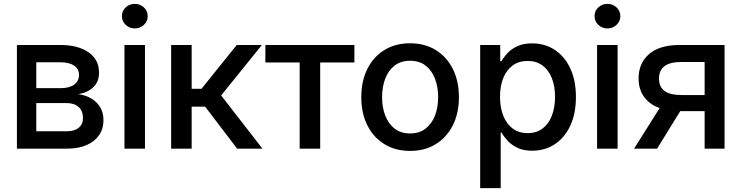

<svg xmlns="http://www.w3.org/2000/svg" viewBox="-20 -768 3832 992"><path d="M67.4 0V-535.6H291Q383.3 -535.6 437.5 -497.8Q491.7 -460 491.7 -392.6Q491.7 -346.7 463.4 -318.6Q435.1 -290.5 384.8 -281.2Q420.9 -276.9 450.2 -260Q479.5 -243.2 497.1 -214.8Q514.6 -186.5 514.6 -147Q514.6 -103 492.2 -70.1Q469.7 -37.1 427.7 -18.6Q385.7 0 326.2 0ZM167.5 -89.8H325.2Q364.7 -89.8 386.7 -107.9Q408.7 -126 408.7 -157.2Q408.7 -194.3 386.7 -214.8Q364.7 -235.4 325.2 -235.4H167.5ZM167.5 -312.5H293.5Q338.4 -312.5 363.3 -330.8Q388.2 -349.1 388.2 -381.3Q388.2 -412.1 362.5 -429.2Q336.9 -446.3 291 -446.3H167.5Z M623 0V-535.6H729V0ZM676.3 -621.1Q648.9 -621.1 629.4 -639.6Q609.9 -658.2 609.9 -684.6Q609.9 -711.4 629.4 -729.7Q648.9 -748 676.3 -748Q704.1 -748 723.6 -729.7Q743.2 -711.4 743.2 -684.6Q743.2 -658.2 723.6 -639.6Q704.1 -621.1 676.3 -621.1Z M864.3 0V-535.6H970.2V-309.1H1021L1203.1 -535.6H1333L1122.6 -274.9L1335.9 0H1205.1L1040 -216.8H970.2V0Z M1528.3 0V-445.3H1351.1V-535.6H1811V-445.3H1634.3V0Z M2098.6 11.7Q2022.9 11.7 1966.1 -23.2Q1909.2 -58.1 1877.9 -120.6Q1846.7 -183.1 1846.7 -265.6Q1846.7 -349.1 1877.9 -411.9Q1909.2 -474.6 1966.1 -509.5Q2022.9 -544.4 2098.6 -544.4Q2174.8 -544.4 2231.4 -509.5Q2288.1 -474.6 2319.6 -411.9Q2351.1 -349.1 2351.1 -265.6Q2351.1 -183.1 2319.6 -120.6Q2288.1 -58.1 2231.4 -23.2Q2174.8 11.7 2098.6 11.7ZM2098.6 -78.6Q2146.5 -78.6 2178.7 -103.5Q2210.9 -128.4 2227.3 -170.7Q2243.7 -212.9 2243.7 -265.6Q2243.7 -318.8 2227.3 -361.6Q2210.9 -404.3 2178.7 -429.2Q2146.5 -454.1 2098.6 -454.1Q2050.8 -454.1 2018.8 -429.2Q1986.8 -404.3 1970.5 -361.8Q1954.1 -319.3 1954.1 -265.6Q1954.1 -212.9 1970.5 -170.7Q1986.8 -128.4 2018.8 -103.5Q2050.8 -78.6 2098.6 -78.6Z M2460.9 204.1V-535.6H2564.5V-451.7H2570.8Q2582.5 -472.7 2602.3 -493.9Q2622.1 -515.1 2653.1 -529.5Q2684.1 -543.9 2729 -543.9Q2795.4 -543.9 2846.2 -510.5Q2897 -477.1 2926.3 -414.8Q2955.6 -352.5 2955.6 -267.1Q2955.6 -181.6 2926.8 -119.4Q2897.9 -57.1 2846.9 -23.2Q2795.9 10.7 2729 10.7Q2685.1 10.7 2654.3 -3.9Q2623.5 -18.6 2603.5 -40Q2583.5 -61.5 2571.3 -83H2566.9V204.1ZM2706.1 -80.1Q2751.5 -80.1 2783 -103.8Q2814.5 -127.4 2831.1 -169.9Q2847.7 -212.4 2847.7 -267.6Q2847.7 -322.8 2831.1 -364.5Q2814.5 -406.2 2783 -429.7Q2751.5 -453.1 2706.1 -453.1Q2660.6 -453.1 2628.9 -429.9Q2597.2 -406.7 2580.3 -365.2Q2563.5 -323.7 2563.5 -267.6Q2563.5 -211.9 2580.3 -169.7Q2597.2 -127.4 2629.2 -103.8Q2661.1 -80.1 2706.1 -80.1Z M3064.9 0V-535.6H3170.9V0ZM3118.2 -621.1Q3090.8 -621.1 3071.3 -639.6Q3051.8 -658.2 3051.8 -684.6Q3051.8 -711.4 3071.3 -729.7Q3090.8 -748 3118.2 -748Q3146 -748 3165.5 -729.7Q3185.1 -711.4 3185.1 -684.6Q3185.1 -658.2 3165.5 -639.6Q3146 -621.1 3118.2 -621.1Z M3723.6 0H3620.6V-447.8H3502.9Q3440.9 -447.8 3412.8 -425.8Q3384.8 -403.8 3384.8 -361.8Q3384.8 -319.8 3413.1 -298.3Q3441.4 -276.9 3503.9 -276.9H3664.6V-193.8H3494.1Q3389.2 -193.8 3334.2 -239.3Q3279.3 -284.7 3279.3 -362.3Q3279.3 -441.4 3333.5 -488.5Q3387.7 -535.6 3492.2 -535.6H3723.6ZM3375 0H3255.9L3408.7 -242.2H3524.4Z"/></svg>

Font: Inter 20pt Medium
Style: Regular
Weight: 500
Version: Version 4.001;git-66647c0bb